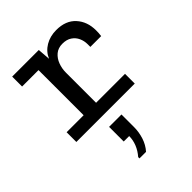

<svg xmlns="http://www.w3.org/2000/svg" viewBox="-236 -639 1071 1071"><g transform="rotate(-45 300.0 -103.5)"><path d="M175 0V-432.8H45.5V-511H255.5L261.2 -436Q278.5 -476.2 316.2 -498.6Q354 -521 403.2 -521Q477.8 -521 518.4 -476.2Q559 -431.5 559 -362.5Q559 -352 558.6 -342.2Q558.2 -332.5 556.2 -319.8H471V-341Q471 -367.5 460.4 -390.6Q449.8 -413.8 428.2 -428.2Q406.8 -442.8 373 -442.8Q339.5 -442.8 317.2 -424Q295 -405.2 284.1 -376Q273.2 -346.8 273.2 -314.5V0ZM40.8 0V-76.8H501.5V0ZM225 313.8V303.5Q248.2 277 260.4 246.5Q272.5 216 272.5 185H229.5V69.5H327.2V169.2Q327.2 207.8 315 246.1Q302.8 284.5 276.8 313.8Z"/></g></svg>

Font: Chivo Mono Medium
Style: Regular
Weight: 500
Monospace: yes
Designer: Hector Gatti
Foundry: Omnibus-Type
Version: Version 1.008